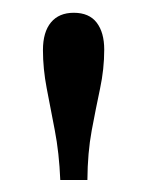

<svg xmlns="http://www.w3.org/2000/svg" viewBox="-20 -634 236 308"><path d="M76.7 -345.2Q74.9 -388.9 67.9 -425Q60.8 -461 54.9 -492.5Q48.9 -523.9 48.9 -553.6Q48.9 -582.6 61.8 -598.1Q74.6 -613.5 98.4 -613.5Q123 -613.5 135.1 -597.7Q147.2 -581.9 147.2 -554.4Q147.2 -523.2 140.5 -491.8Q133.8 -460.3 127.1 -424.6Q120.5 -388.9 120.2 -345.2Z"/></svg>

Font: Playfair 5pt SemiExpanded Light
Style: Regular
Weight: 300
Width: 6
Designer: Claus Eggers Sørensen
Foundry: Claus Eggers Sørensen
Version: Version 2.203